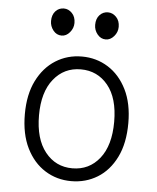

<svg xmlns="http://www.w3.org/2000/svg" viewBox="-54 -810 708 865"><g transform="rotate(5 300.0 -378.0)"><path d="M300 7.5Q234.5 7.5 181.5 -25.8Q128.5 -59 97.2 -122.2Q66 -185.5 66 -275.5Q66 -364 97.2 -426.8Q128.5 -489.5 181.5 -522.8Q234.5 -556 300 -556Q365.5 -556 418.5 -522.8Q471.5 -489.5 502.8 -426.8Q534 -364 534 -275.5Q534 -184 502.8 -120.8Q471.5 -57.5 418.5 -25Q365.5 7.5 300 7.5ZM300 -50.5Q376 -50.5 423 -109.5Q470 -168.5 470 -275.5Q470 -382.5 422.8 -440.2Q375.5 -498 300 -498Q224.5 -498 177.2 -439.2Q130 -380.5 130 -275.5Q130 -169 177.2 -109.8Q224.5 -50.5 300 -50.5ZM200 -642Q177 -642 162 -661Q147 -680 147 -703.5Q147 -731 162 -747.8Q177 -764.5 200 -764.5Q221 -764.5 237 -747.8Q253 -731 253 -703.5Q253 -680 237 -661Q221 -642 200 -642ZM399.5 -642Q377 -642 361.8 -660.8Q346.5 -679.5 346.5 -703.5Q346.5 -731.5 361.8 -748Q377 -764.5 399.5 -764.5Q420.5 -764.5 436.8 -747.8Q453 -731 453 -703.5Q453 -679.5 436.8 -660.8Q420.5 -642 399.5 -642Z"/></g></svg>

Font: Spline Sans Mono Light
Style: Regular
Weight: 300
Monospace: yes
Version: Version 1.004